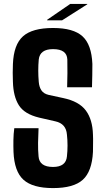

<svg xmlns="http://www.w3.org/2000/svg" viewBox="-20 -952 540 981"><path d="M251 9Q147 9 100 -33.5Q53 -76 49 -176Q48 -205 48.5 -236.5Q49 -268 53 -297H177Q175 -259 174.5 -222Q174 -185 177 -153Q181 -99 251 -99Q317 -99 322 -153Q325 -180 325 -208.5Q325 -237 322 -264Q318 -320 263 -332L180 -351Q105 -369 76.5 -414Q48 -459 46 -534Q45 -558 45 -580Q45 -602 46 -625Q50 -724 97.5 -766.5Q145 -809 251 -809Q355 -809 401.5 -766.5Q448 -724 452 -625Q452 -601 451.5 -568.5Q451 -536 450 -506H323Q324 -543 324.5 -578Q325 -613 324 -648Q322 -701 251 -701Q184 -701 178 -648Q173 -592 178 -534Q180 -508 191.5 -490.5Q203 -473 229 -467L303 -451Q384 -434 418.5 -387.5Q453 -341 455 -264Q456 -243 455.5 -220Q455 -197 455 -176Q450 -76 403 -33.5Q356 9 251 9ZM221 -848V-851L339 -932H426V-930L297 -848Z"/></svg>

Font: Big Shoulders Text ExtraBold
Style: Regular
Weight: 800
Designer: Patric King
Foundry: XO Type Co
Version: Version 1.000; ttfautohint (v1.8.2)